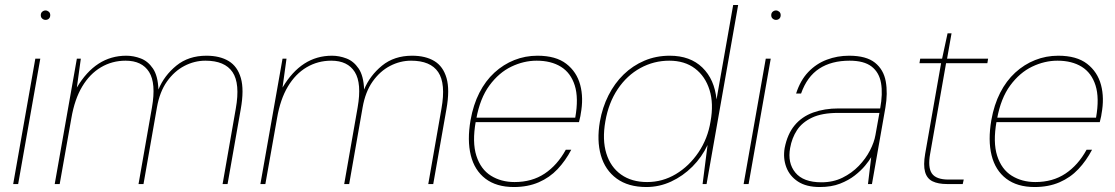

<svg xmlns="http://www.w3.org/2000/svg" viewBox="-20 -740 4482 772"><path d="M33 0 122 -504H142L53 0ZM163 -660Q156 -660 150 -665Q144 -670 144 -679Q144 -688 150 -693Q156 -698 163 -698Q170 -698 176 -693Q182 -688 182 -679Q182 -670 176.5 -665Q171 -660 163 -660Z M200 0 289 -504H305L289 -388Q327 -452 376.5 -484Q426 -516 488 -516Q517 -516 546 -505Q575 -494 595 -464.5Q615 -435 617 -380Q640 -436 689 -476Q738 -516 810 -516Q864 -516 899.5 -494.5Q935 -473 948.5 -426Q962 -379 948 -301L895 0H875L928 -303Q946 -404 915 -450Q884 -496 806 -496Q762 -496 721.5 -475Q681 -454 651.5 -412.5Q622 -371 611 -308L557 0H537L591 -308Q608 -405 579.5 -450.5Q551 -496 485 -496Q431 -496 386 -469.5Q341 -443 310.5 -392Q280 -341 267 -265L220 0Z M1027 0 1116 -504H1132L1116 -388Q1154 -452 1203.5 -484Q1253 -516 1315 -516Q1344 -516 1373 -505Q1402 -494 1422 -464.5Q1442 -435 1444 -380Q1467 -436 1516 -476Q1565 -516 1637 -516Q1691 -516 1726.5 -494.5Q1762 -473 1775.5 -426Q1789 -379 1775 -301L1722 0H1702L1755 -303Q1773 -404 1742 -450Q1711 -496 1633 -496Q1589 -496 1548.5 -475Q1508 -454 1478.5 -412.5Q1449 -371 1438 -308L1384 0H1364L1418 -308Q1435 -405 1406.5 -450.5Q1378 -496 1312 -496Q1258 -496 1213 -469.5Q1168 -443 1137.5 -392Q1107 -341 1094 -265L1047 0Z M2046 12Q1976 12 1932 -21.5Q1888 -55 1873 -115.5Q1858 -176 1872 -257Q1883 -319 1907.5 -367Q1932 -415 1968 -448Q2004 -481 2048 -498.5Q2092 -516 2141 -516Q2215 -516 2257 -483.5Q2299 -451 2313 -398.5Q2327 -346 2315 -282Q2314 -273 2312 -266Q2310 -259 2308 -249H1882L1885 -267H2293Q2307 -346 2291 -396.5Q2275 -447 2235.5 -471.5Q2196 -496 2138 -496Q2086 -496 2036 -472Q1986 -448 1948 -396.5Q1910 -345 1895 -262L1893 -252Q1878 -168 1895.5 -113.5Q1913 -59 1954 -33.5Q1995 -8 2049 -8Q2119 -8 2170 -42Q2221 -76 2255 -138H2277Q2254 -94 2222 -60Q2190 -26 2146 -7Q2102 12 2046 12Z M2579 12Q2506 12 2459.5 -22Q2413 -56 2396 -115.5Q2379 -175 2392 -251Q2402 -308 2426.5 -356.5Q2451 -405 2487.5 -440.5Q2524 -476 2571 -496Q2618 -516 2673 -516Q2755 -516 2804 -468.5Q2853 -421 2861 -340L2928 -720H2948L2821 0H2805L2825 -157Q2802 -108 2764 -70Q2726 -32 2678.5 -10Q2631 12 2579 12ZM2582 -8Q2644 -8 2697.5 -40Q2751 -72 2788.5 -127.5Q2826 -183 2837 -252Q2850 -323 2833 -378Q2816 -433 2774.5 -464.5Q2733 -496 2671 -496Q2609 -496 2555 -466.5Q2501 -437 2464 -382Q2427 -327 2414 -252Q2401 -178 2418 -123Q2435 -68 2477.5 -38Q2520 -8 2582 -8Z M2970 0 3059 -504H3079L2990 0ZM3100 -660Q3093 -660 3087 -665Q3081 -670 3081 -679Q3081 -688 3087 -693Q3093 -698 3100 -698Q3107 -698 3113 -693Q3119 -688 3119 -679Q3119 -670 3113.5 -665Q3108 -660 3100 -660Z M3276 12Q3222 12 3188.5 -10Q3155 -32 3141.5 -68Q3128 -104 3135 -145Q3146 -201 3175 -236Q3204 -271 3249.5 -287.5Q3295 -304 3352 -304H3519Q3530 -363 3522.5 -406Q3515 -449 3484.5 -472.5Q3454 -496 3396 -496Q3323 -496 3274 -464Q3225 -432 3201 -364H3181Q3198 -417 3230 -450.5Q3262 -484 3304.5 -500Q3347 -516 3394 -516Q3463 -516 3498 -488Q3533 -460 3541.5 -412.5Q3550 -365 3540 -307L3486 0H3470L3483 -108Q3475 -94 3458.5 -74Q3442 -54 3417 -34.5Q3392 -15 3357.5 -1.5Q3323 12 3276 12ZM3283 -7Q3330 -7 3367.5 -25.5Q3405 -44 3433 -73Q3461 -102 3478 -135Q3495 -168 3500 -197L3516 -286H3350Q3285 -286 3245 -267Q3205 -248 3184.5 -216.5Q3164 -185 3157 -145Q3146 -85 3178 -46Q3210 -7 3283 -7Z M3788 0Q3752 0 3729.5 -11Q3707 -22 3699.5 -49Q3692 -76 3700 -122L3764 -486H3677L3680 -504H3768L3790 -606H3806L3788 -504H3953L3950 -486H3784L3720 -122Q3710 -67 3727 -42.5Q3744 -18 3794 -18H3855L3851 0Z M4140 12Q4070 12 4026 -21.5Q3982 -55 3967 -115.5Q3952 -176 3966 -257Q3977 -319 4001.5 -367Q4026 -415 4062 -448Q4098 -481 4142 -498.5Q4186 -516 4235 -516Q4309 -516 4351 -483.5Q4393 -451 4407 -398.5Q4421 -346 4409 -282Q4408 -273 4406 -266Q4404 -259 4402 -249H3976L3979 -267H4387Q4401 -346 4385 -396.5Q4369 -447 4329.5 -471.5Q4290 -496 4232 -496Q4180 -496 4130 -472Q4080 -448 4042 -396.5Q4004 -345 3989 -262L3987 -252Q3972 -168 3989.5 -113.5Q4007 -59 4048 -33.5Q4089 -8 4143 -8Q4213 -8 4264 -42Q4315 -76 4349 -138H4371Q4348 -94 4316 -60Q4284 -26 4240 -7Q4196 12 4140 12Z"/></svg>

Font: DM Sans Thin
Style: Italic
Weight: 250
Italic angle: -10°
Designer: Colophon Foundry, Jonny Pinhorn
Foundry: Colophon Foundry
Version: Version 4.004;gftools[0.9.30]